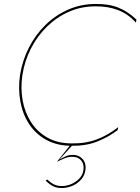

<svg xmlns="http://www.w3.org/2000/svg" viewBox="-20 -728 708 968"><path d="M93 -350Q83 -284 94 -222.5Q105 -161 136.5 -112Q168 -63 219.5 -34Q271 -5 342 -5Q413 -4 470 -26Q527 -48 576 -87L573 -72Q524 -35 468 -13.5Q412 8 341 7Q268 7 214 -22.5Q160 -52 127 -102.5Q94 -153 82.5 -217Q71 -281 81 -350Q93 -424 126 -488.5Q159 -553 209 -602Q259 -651 323.5 -679.5Q388 -708 462 -708Q529 -709 578 -689Q627 -669 668 -629L665 -614Q627 -657 575.5 -677Q524 -697 461 -696Q389 -696 327 -668.5Q265 -641 216.5 -593.5Q168 -546 136 -483.5Q104 -421 93 -350ZM348 1 280 76Q298 66 314 59Q330 52 352 53Q379 54 397 74.5Q415 95 411 127Q408 155 389.5 176.5Q371 198 344.5 209Q318 220 291 220Q265 220 247 210.5Q229 201 210 183L218 177Q235 193 252 201.5Q269 210 292 210Q316 210 339.5 200Q363 190 380.5 171.5Q398 153 401 127Q403 108 397 94Q391 80 379 72Q367 64 351 63Q329 61 307.5 69.5Q286 78 267 88L336 1Z"/></svg>

Font: Jost Thin
Style: Italic
Weight: 200
Italic angle: -5°
Version: Version 3.710